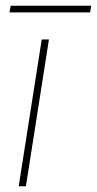

<svg xmlns="http://www.w3.org/2000/svg" viewBox="-20 -647 337 667"><path d="M45 0 125 -510H150L70 0ZM13 -604 17 -627H297L293 -604Z"/></svg>

Font: MuseoModerno Thin Thin
Style: Italic
Weight: 250
Italic angle: -9°
Version: Version 1.003